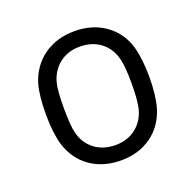

<svg xmlns="http://www.w3.org/2000/svg" viewBox="-98 -617 743 729"><g transform="rotate(-20 273.0 -253.0)"><path d="M273.9 7.8Q201.2 7.8 149.7 -28.8Q98.1 -65.4 78.1 -130.9Q64 -180.2 64 -253.9Q64 -330.1 77.1 -376Q97.7 -440.4 149.2 -477.3Q200.7 -514.2 273.9 -514.2Q345.7 -514.2 397.5 -477.3Q449.2 -440.4 467.8 -377Q481.9 -325.2 481.9 -253.9Q481.9 -180.7 467.8 -130.9Q447.8 -65.4 396.5 -28.8Q345.2 7.8 273.9 7.8ZM273.9 -54.2Q321.8 -54.2 355.7 -80.3Q389.6 -106.4 401.9 -151.9Q410.2 -187.5 410.2 -252.9Q410.2 -321.8 401.9 -354Q390.6 -399.4 356.2 -425.8Q321.8 -452.1 272 -452.1Q224.1 -452.1 190.2 -425.8Q156.2 -399.4 144 -354Q136.2 -323.7 136.2 -252.9Q136.2 -182.1 144 -151.9Q155.3 -106.4 189.7 -80.3Q224.1 -54.2 273.9 -54.2Z"/></g></svg>

Font: Barlow
Style: Regular
Weight: 400
Designer: Jeremy Tribby
Foundry: Jeremy Tribby
Version: Version 1.101